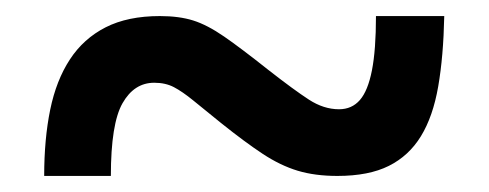

<svg xmlns="http://www.w3.org/2000/svg" viewBox="-20 -476 609 239"><path d="M35 -257Q35 -303 42.5 -339.5Q50 -376 67 -402Q84 -428 111.5 -442Q139 -456 179 -456Q203 -456 220.5 -450.5Q238 -445 259 -430.5Q280 -416 314 -389Q346 -364 364.5 -352Q383 -340 402 -340Q418 -340 428 -351.5Q438 -363 443 -388.5Q448 -414 448 -456H533Q532 -406 525.5 -368.5Q519 -331 504 -306.5Q489 -282 464 -269.5Q439 -257 400 -257Q372 -257 350.5 -263.5Q329 -270 307 -284.5Q285 -299 255 -323Q234 -340 220.5 -351Q207 -362 196.5 -367.5Q186 -373 172 -373Q147 -373 132.5 -347.5Q118 -322 118 -257Z"/></svg>

Font: Noto Serif Khmer Black
Style: Regular
Weight: 900
Version: Version 2.003